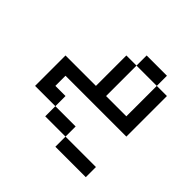

<svg xmlns="http://www.w3.org/2000/svg" viewBox="-103 -885 1162 1162"><g transform="rotate(-45 477.5 -304.0)"><path d="M781.2 -260.4H868.1V-86.8H781.2ZM173.6 -260.4V-434H260.4V-260.4ZM173.6 -260.4V0H86.8V-260.4ZM520.8 -86.8H781.2V0H434V-520.8H347.2V-434H260.4V-607.6H520.8V-347.2H781.2V-260.4H520.8Z"/></g></svg>

Font: 8-bit Operator+ 8
Style: Regular
Weight: 400
Designer: GrandChaos9000
Version: Version 1.3.0 - August 1, 2014